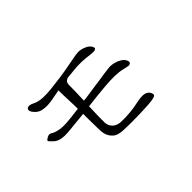

<svg xmlns="http://www.w3.org/2000/svg" viewBox="-63 -905 1126 1126"><g transform="rotate(-45 500.0 -341.5)"><path d="M750 -387Q708 -411 663 -405Q641 -402 615 -398.5Q589 -395 567 -391Q545 -389 512 -383.5Q479 -378 447 -374Q443 -374 439 -373.5Q435 -373 431 -373Q433 -408 433.5 -446Q434 -484 434 -500Q435 -518 442.5 -525Q450 -532 460 -535Q473 -536 486.5 -537Q500 -538 512 -540Q547 -544 581 -543Q615 -542 647 -537Q662 -535 675.5 -535.5Q689 -536 693 -543Q697 -550 687.5 -564Q678 -578 660 -586Q643 -594 626 -597Q609 -600 585 -596Q559 -592 520.5 -584Q482 -576 433 -569Q383 -562 344 -558Q305 -554 277 -555Q250 -556 234 -561Q218 -566 209 -571Q198 -577 185.5 -578.5Q173 -580 165 -572Q159 -565 164 -552.5Q169 -540 184 -526Q199 -512 220 -507.5Q241 -503 263 -504Q286 -505 312.5 -510.5Q339 -516 368 -521Q368 -505 368.5 -482.5Q369 -460 370 -438Q371 -422 371.5 -403Q372 -384 372 -364Q361 -363 348 -361.5Q335 -360 322 -358Q287 -354 260 -352.5Q233 -351 214 -354Q179 -360 161 -372Q150 -379 139 -375Q128 -371 119 -364Q110 -358 117 -350Q124 -342 139 -328Q168 -301 241 -308Q270 -311 305.5 -314.5Q341 -318 373 -321Q373 -311 373 -299.5Q373 -288 373 -276Q374 -226 374.5 -191Q375 -156 385 -136Q395 -116 412 -103Q429 -90 463 -87Q529 -83 636 -87Q690 -89 712.5 -92.5Q735 -96 742 -102Q749 -107 743.5 -121Q738 -135 726 -142Q714 -150 694.5 -150.5Q675 -151 642 -144Q608 -136 566.5 -132.5Q525 -129 493 -131Q461 -134 444 -152.5Q427 -171 426 -197Q426 -220 426.5 -256.5Q427 -293 429 -328Q464 -332 502.5 -336.5Q541 -341 581 -344Q627 -348 663 -347Q699 -346 722 -340Q739 -336 754 -333Q769 -330 776 -337Q784 -343 776.5 -359.5Q769 -376 750 -387Z"/></g></svg>

Font: Hannari
Style: Regular
Weight: 400
Version: Version 1.12